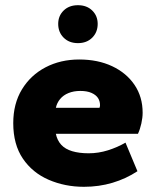

<svg xmlns="http://www.w3.org/2000/svg" viewBox="-20 -709 600 739"><path d="M303 10Q230 10 167.5 -17Q105 -44 68 -98.5Q31 -153 31 -235Q31 -310 64.5 -365Q98 -420 155.5 -450Q213 -480 285 -480Q357 -480 412 -454Q467 -428 498 -382Q529 -336 529 -275Q529 -256 524 -233.5Q519 -211 511 -194H195Q200 -169 215.5 -152Q231 -135 258 -127Q285 -119 321 -119Q359 -119 395.5 -130.5Q432 -142 463 -160L509 -50Q465 -21 413 -5.5Q361 10 303 10ZM195 -294H363Q364 -297 364.5 -299.5Q365 -302 365 -304Q365 -320 357 -332Q349 -344 332 -351.5Q315 -359 289 -359Q264 -359 244 -351Q224 -343 211.5 -328Q199 -313 195 -294ZM280 -543Q246 -543 225 -564Q204 -585 204 -617Q204 -648 225 -668.5Q246 -689 280 -689Q314 -689 335 -668.5Q356 -648 356 -617Q356 -585 335 -564Q314 -543 280 -543Z"/></svg>

Font: Gantari ExtraBold
Style: Regular
Weight: 800
Version: Version 1.000